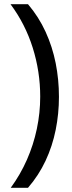

<svg xmlns="http://www.w3.org/2000/svg" viewBox="-20 -734 340 912"><path d="M260 -274Q260 -194 244.5 -117Q229 -40 196.5 29.5Q164 99 113 158H31Q77 95 108 24.5Q139 -46 155 -122Q171 -198 171 -275Q171 -394 135.5 -507Q100 -620 30 -714H113Q164 -654 196.5 -583Q229 -512 244.5 -434Q260 -356 260 -274Z"/></svg>

Font: Noto Sans Cherokee
Style: Regular
Weight: 400
Designer: Monotype Design Team
Foundry: Monotype Imaging Inc.
Version: Version 2.001